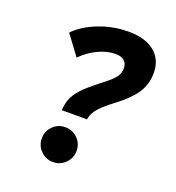

<svg xmlns="http://www.w3.org/2000/svg" viewBox="-130 -807 846 922"><g transform="rotate(20 293.0 -346.5)"><path d="M197.8 -238.8 199.2 -253.4Q203.1 -293 223.1 -323.2Q243.2 -353.5 275.9 -381.6Q308.6 -409.7 349.6 -441.4Q378.4 -463.9 393.8 -483.4Q409.2 -502.9 409.2 -529.8Q409.2 -554.2 393.3 -567.6Q377.4 -581.1 349.1 -581.1Q306.2 -581.1 260 -559.1Q213.9 -537.1 178.2 -500.5L103.5 -601.1Q148.4 -647.5 221.2 -675.3Q293.9 -703.1 371.6 -703.1Q456.5 -703.1 504.2 -664.6Q551.8 -626 551.8 -557.6Q551.8 -497.6 520.3 -451.9Q488.8 -406.2 427.2 -360.4Q380.9 -325.7 357.2 -299.6Q333.5 -273.4 328.1 -246.6L326.7 -238.8ZM242.7 9.8Q205.6 9.8 179.7 -16.4Q153.8 -42.5 153.8 -79.1Q153.8 -116.2 179.7 -142.1Q205.6 -168 242.7 -168Q279.8 -168 305.7 -142.1Q331.5 -116.2 331.5 -79.1Q331.5 -42.5 305.7 -16.4Q279.8 9.8 242.7 9.8Z"/></g></svg>

Font: Cascadia Mono
Style: Bold Italic
Weight: 700
Italic angle: -10°
Monospace: yes
Designer: Aaron Bell
Foundry: Saja Typeworks
Version: Version 2404.023; ttfautohint (v1.8.4)